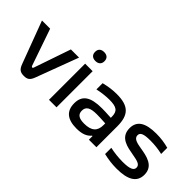

<svg xmlns="http://www.w3.org/2000/svg" viewBox="-12 -1291 1878 1878"><g transform="rotate(45 927.5 -351.5)"><path d="M31 -500 195 -62C215 -8 238 9 289 9C338 9 360 -8 380 -62L544 -500H431L300 -118C296 -108 292 -107 289 -107C285 -107 281 -108 276 -118L144 -500Z M628 -500V0H732V-500ZM615 -649C615 -613 638 -589 680 -589C722 -589 745 -613 745 -649V-651C745 -689 722 -712 680 -712C637 -712 615 -689 615 -651Z M1058 -509C999 -509 946 -501 884 -486V-400C940 -412 997 -419 1046 -419C1146 -419 1180 -395 1180 -315V-303C1119 -307 1077 -308 1053 -308C894 -308 826 -259 826 -151C826 -43 891 9 1016 9C1090 9 1140 -9 1174 -50H1180V0H1284V-288C1284 -446 1222 -509 1058 -509ZM930 -152C930 -207 968 -231 1059 -231C1086 -231 1133 -229 1180 -226V-202C1180 -119 1136 -78 1035 -78C962 -78 930 -101 930 -152Z M1585 -201C1659 -188 1703 -178 1703 -136C1703 -98 1663 -80 1567 -80C1506 -80 1449 -87 1391 -99V-13C1451 1 1507 9 1572 9C1726 9 1807 -38 1807 -142C1807 -265 1691 -285 1599 -300C1542 -310 1485 -320 1485 -367C1485 -403 1516 -420 1611 -420C1673 -420 1727 -413 1778 -401V-486C1722 -501 1669 -509 1605 -509C1454 -509 1381 -462 1381 -361C1381 -230 1506 -216 1585 -201Z"/></g></svg>

Font: LT Wave Alt Medium
Style: Regular
Weight: 500
Designer: Daniel Lyons
Version: Version 2.5 (Glyphs App)